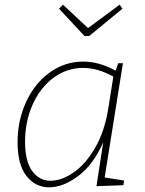

<svg xmlns="http://www.w3.org/2000/svg" viewBox="-20 -793 620 820"><path d="M427 -35 510 -22 507 -2 392 2 421 -186Q380 -91 315 -42Q250 7 190 7Q131 7 93 -41.5Q55 -90 55 -185Q55 -278 91.5 -357.5Q128 -437 192.5 -483.5Q257 -530 336 -530Q403 -530 474 -491L485 -523H505ZM443 -333 464 -466Q397 -503 335 -503Q265 -503 208 -460.5Q151 -418 119 -345.5Q87 -273 87 -188Q87 -104 117.5 -62.5Q148 -21 196 -21Q242 -21 293 -55.5Q344 -90 385.5 -160.5Q427 -231 443 -333ZM356 -673 491 -773 503 -756 362 -640 341 -639 232 -756 249 -773Z"/></svg>

Font: Bitter Pro ExtraLight
Style: Italic
Weight: 275
Italic angle: -9°
Designer: Sol Matas, and Bitter project Authors
Foundry: Sol Matas
Version: Version 1.010